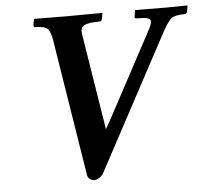

<svg xmlns="http://www.w3.org/2000/svg" viewBox="-49 -698 823 762"><g transform="rotate(-5 362.5 -317.0)"><path d="M518.1 -612.8Q510.3 -612.8 512.2 -621.1L516.1 -645L518.1 -646Q601.1 -645 639.2 -645Q639.2 -645 724.1 -646L725.1 -645L721.2 -621.1Q719.2 -613.3 711.9 -612.8Q672.9 -612.8 658.4 -601.8Q644 -590.8 621.1 -548.8L333 -11.2Q327.1 -1.5 316.2 5.4Q305.2 12.2 296.1 12.2Q287.1 12.2 278.6 5.6Q270 -1 269 -11.2L182.1 -554.2Q176.3 -590.3 164.1 -601.6Q151.9 -612.8 116.2 -612.8Q109.4 -612.8 108.9 -621.1L113.8 -645L116.2 -646Q209 -645 246.1 -645L384.8 -646L386.2 -645L381.8 -621.1Q379.9 -613.3 373 -612.8Q332 -612.8 314.7 -605.7Q297.4 -598.6 297.4 -580.6Q297.4 -576.2 297.9 -571.8L355 -215.8L359.9 -185.1L376 -212.9L563 -562Q575.2 -584.5 575.2 -594.7Q575.2 -605.5 562.5 -609.1Q549.8 -612.8 518.1 -612.8Z"/></g></svg>

Font: Linux Libertine
Style: Semibold Italic
Weight: 600
Italic angle: -11.5°
Designer: Philipp H. Poll
Foundry: Philipp H. Poll
Version: Version 5.1.2 ; ttfautohint (v0.9)